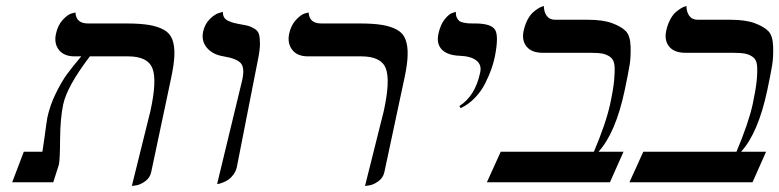

<svg xmlns="http://www.w3.org/2000/svg" viewBox="-20 -598 2557 630"><path d="M412.6 12.2 473.6 -233.9Q495.6 -334.5 480.2 -373.8Q464.8 -413.1 399.9 -413.1H274.9Q200.2 -314.9 187.5 -255.9Q177.7 -209.5 177.2 -142.1Q176.8 -74.7 173.3 -58.1L154.8 0H20L58.1 -100.1H119.1Q121.6 -114.7 125.2 -141.1Q128.9 -167.5 131.6 -187.7Q134.3 -208 135.3 -211.9Q144 -252.9 163.3 -292Q182.6 -331.1 200.2 -355Q217.8 -378.9 246.6 -413.1H224.6Q189.9 -413.1 173.3 -434.3Q156.7 -455.6 163.6 -486.8Q169.4 -514.6 185.3 -532.2Q201.2 -549.8 214.4 -553.7L227.5 -557.1Q229.5 -521 268.6 -521H394.5Q439.9 -521 469 -516.1Q498 -511.2 518.1 -500Q538.1 -488.8 545.7 -467.8Q553.2 -446.8 552.2 -417.5Q551.3 -388.2 542 -344.2L476.1 -33.2Q472.2 -14.6 456.3 -3.2Q440.4 8.3 426.3 10.3Z M692.4 5.9 774.9 -335.9Q783.7 -376.5 769.5 -391.4Q755.4 -406.2 713.4 -413.1Q677.7 -418.9 658.9 -441.2Q640.1 -463.4 646.5 -494.1Q651.9 -519 668.2 -535.2Q684.6 -551.3 697.8 -555.2L711.4 -559.1Q710.9 -548.3 715.6 -540.8Q720.2 -533.2 730.7 -528.8Q741.2 -524.4 747.1 -522.9Q752.9 -521.5 765.1 -519Q785.2 -515.6 794.4 -513.2Q803.7 -510.7 815.2 -503.7Q826.7 -496.6 829.8 -485.4Q833 -474.1 833 -454.6Q833 -435.1 827.1 -405.8L757.3 -50.8Q754.4 -36.6 746.3 -25.6Q738.3 -14.6 729.7 -8.8Q721.2 -2.9 711.9 0.7Q702.6 4.4 698 5.1Q693.4 5.9 692.4 5.9Z M1177.7 12.2 1239.3 -233.9Q1261.2 -334.5 1245.8 -373.8Q1230.5 -413.1 1165 -413.1H990.2Q955.6 -413.1 939 -434.3Q922.4 -455.6 928.7 -486.8Q934.6 -514.6 950.7 -532.2Q966.8 -549.8 979.5 -553.7L992.7 -557.1Q994.6 -521 1034.2 -521H1160.2Q1205.6 -521 1234.6 -516.1Q1263.7 -511.2 1283.4 -500Q1303.2 -488.8 1310.8 -467.8Q1318.4 -446.8 1317.6 -417.5Q1316.9 -388.2 1307.6 -344.2L1241.2 -33.2Q1237.3 -14.6 1221.4 -3.2Q1205.6 8.3 1191.4 10.3Z M1491.7 -243.2 1487.3 -250Q1539.6 -283.2 1555.7 -360.8Q1561 -385.3 1543.2 -399.4Q1525.4 -413.6 1488.3 -415Q1448.2 -416.5 1429.9 -435.3Q1411.6 -454.1 1418.5 -486.8Q1424.8 -516.6 1439.2 -534.7Q1453.6 -552.7 1464.8 -555.7L1476.1 -559.1Q1475.1 -548.3 1478.8 -540.5Q1482.4 -532.7 1487.3 -529.1Q1492.2 -525.4 1502.7 -523.4Q1513.2 -521.5 1519.8 -521.2Q1526.4 -521 1538.6 -521Q1591.8 -521 1604.5 -500.2Q1617.2 -479.5 1603.5 -411.1Q1599.6 -392.1 1592.3 -371.3Q1585 -350.6 1572.3 -325Q1559.6 -299.3 1538.6 -277.3Q1517.6 -255.4 1491.7 -243.2Z M1908.7 -533.2Q1958 -533.2 1988.5 -522Q2019 -510.7 2033.4 -495.8Q2047.9 -481 2049.1 -446.3Q2050.3 -411.6 2045.9 -384.5Q2041.5 -357.4 2029.8 -301.8Q2000 -161.6 1943.8 -100.1H2025.9L1981.4 0H1577.6L1623 -100.1H1928.7Q1968.3 -193.4 1981.9 -255.9Q1992.2 -303.7 1995.1 -333.7Q1998 -363.8 1996.3 -382.8Q1994.6 -401.9 1982.9 -410.6Q1971.2 -419.4 1956.5 -422.1Q1941.9 -424.8 1915 -424.8H1760.7Q1724.6 -424.8 1708 -445.1Q1691.4 -465.3 1698.2 -497.1Q1702.6 -517.1 1710.9 -533Q1719.2 -548.8 1728.3 -556.9Q1737.3 -564.9 1745.6 -570.1Q1753.9 -575.2 1759.3 -576.7L1764.6 -578.1Q1764.6 -559.1 1773.9 -546.1Q1783.2 -533.2 1801.8 -533.2Z M2376.5 -533.2Q2425.8 -533.2 2456.3 -522Q2486.8 -510.7 2501.2 -495.8Q2515.6 -481 2516.8 -446.3Q2518.1 -411.6 2513.7 -384.5Q2509.3 -357.4 2497.6 -301.8Q2467.8 -161.6 2411.6 -100.1H2493.7L2449.2 0H2045.4L2090.8 -100.1H2396.5Q2436 -193.4 2449.7 -255.9Q2460 -303.7 2462.9 -333.7Q2465.8 -363.8 2464.1 -382.8Q2462.4 -401.9 2450.7 -410.6Q2439 -419.4 2424.3 -422.1Q2409.7 -424.8 2382.8 -424.8H2228.5Q2192.4 -424.8 2175.8 -445.1Q2159.2 -465.3 2166 -497.1Q2170.4 -517.1 2178.7 -533Q2187 -548.8 2196 -556.9Q2205.1 -564.9 2213.4 -570.1Q2221.7 -575.2 2227.1 -576.7L2232.4 -578.1Q2232.4 -559.1 2241.7 -546.1Q2251 -533.2 2269.5 -533.2Z"/></svg>

Font: Linux Biolinum
Style: Italic
Weight: 400
Italic angle: -12°
Designer: Philipp H. Poll
Foundry: Philipp H. Poll
Version: Version 1.1.3 ; ttfautohint (v0.9)